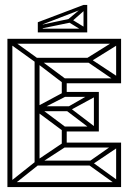

<svg xmlns="http://www.w3.org/2000/svg" viewBox="-20 -757 515 777"><path d="M23 0 10 -13 122 -102 135 -89ZM10 0V-600H30V0ZM120 -97V-521H140V-97ZM240 -223 127 -307 142 -320 253 -237ZM240 -225V-245H370V-225ZM141 -313 126 -324 240 -385 253 -370ZM122 -506 15 -583 28 -596 135 -519ZM140 -307V-327H260V-307ZM240 -365V-385H370V-365ZM360 -225 240 -316 255 -327 373 -237ZM257 -307 240 -316 360 -385 373 -370ZM360 -225V-385H380V-225ZM230 -160V-245H250V-160ZM20 0V-20H460V0ZM141 -95 126 -106 236 -180 249 -165ZM126 -87V-107H350V-87ZM236 -160V-180H460V-160ZM450 -10 330 -96 345 -107 463 -22ZM347 -87 330 -96 450 -180 463 -165ZM450 0V-180H470V0ZM20 -600H460V-580H20ZM141 -515 249 -435 236 -420 126 -504ZM126 -523H350V-503H126ZM230 -440H460V-420H230ZM446 -593 463 -580 344 -506 329 -520ZM345 -520 463 -442 450 -427 327 -511ZM450 -600H470V-420H450ZM230 -365V-440H250V-365ZM133 -626V-641H327V-626ZM325 -626 260 -666 268 -680 333 -640ZM133 -626V-665H153V-626ZM140 -640V-655L257 -680L271 -667ZM318 -626V-737H333V-626ZM133 -651V-667L318 -737L333 -728ZM266 -666 257 -680 323 -735 333 -725Z"/></svg>

Font: Octagon Variable
Style: Regular
Weight: 400
Designer: Alexander Royter, Emma Schmalisch, Felix Willnauer, Friederike Temme, Greta Wachholz, Jason Tsiakas, Julia Baskal, Julia
Foundry: Type Design @ HAW Hamburg
Version: Version 1.000